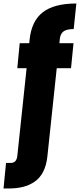

<svg xmlns="http://www.w3.org/2000/svg" viewBox="-83 -803 453 1089"><path d="M85 -579.1Q96.2 -685.1 160.6 -734.1Q225.1 -783.2 350.1 -783.2L335 -638.2Q295.9 -638.2 277.3 -624.8Q258.8 -611.3 255.9 -579.1L253.9 -558.1H334L319.8 -416H238.8L186 82Q180.7 134.3 161.9 170.9Q143.1 207.5 112.8 228Q82.5 248.5 46.4 257.3Q10.3 266.1 -36.1 266.1H-63L-48.8 121.1H-22Q10.7 121.1 15.1 82L67.9 -416H15.1L28.8 -558.1H83Z"/></svg>

Font: SVN-Poppins
Style: Bold
Weight: 700
Designer: Ninad Kale (Devanagari), Jonny Pinhorn (Latin)
Foundry: Indian Type Foundry
Version: Version 3.200;PS 1.000;hotconv 16.6.54;makeotf.lib2.5.65590